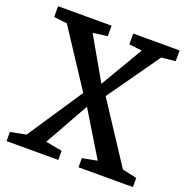

<svg xmlns="http://www.w3.org/2000/svg" viewBox="-134 -883 983 1008"><g transform="rotate(20 358.0 -379.0)"><path d="M96 -68 301 -375 95 -689 21 -698V-758H320V-699L239 -689L374 -453L513 -689L441 -698V-758H700V-698L622 -690L417 -400L634 -69L715 -51V0H411V-51L494 -67L344 -314L206 -68L298 -51V0H9V-51Z"/></g></svg>

Font: Martel
Style: Bold
Weight: 700
Designer: Dan Reynolds
Foundry: Dan Reynolds
Version: Version 1.001; ttfautohint (v1.1) -l 5 -r 5 -G 72 -x 0 -D la